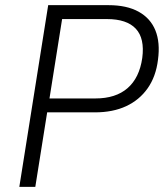

<svg xmlns="http://www.w3.org/2000/svg" viewBox="-20 -725 639 745"><path d="M55 0 167 -705H401Q472 -705 518 -679.5Q564 -654 583 -607Q602 -560 593 -493Q585 -428 553 -382.5Q521 -337 469.5 -313Q418 -289 348 -289H163L117 0ZM172 -343H350Q429 -343 475 -383Q521 -423 532 -500Q542 -576 507 -613.5Q472 -651 395 -651H221Z"/></svg>

Font: Nunito Sans 10pt SemiCondensed Light
Style: Italic
Weight: 300
Width: 4
Italic angle: -9°
Designer: Vernon Adams
Foundry: Vernon Adams
Version: Version 3.101;gftools[0.9.27]